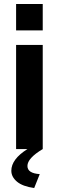

<svg xmlns="http://www.w3.org/2000/svg" viewBox="-20 -750 295 966"><path d="M152 196Q94 188 65.5 164Q37 140 37 109Q37 51 118 0H61V-524H195V0Q118 46 118 85Q118 122 180 126ZM61 -597V-730H195V-597Z"/></svg>

Font: PTCRaleway
Style: Bold
Weight: 700
Designer: Matt McInerney, Pablo Impallari, Rodrigo Fuenzalida
Foundry: Matt McInerney, Pablo Impallari, Rodrigo Fuenzalida
Version: Version 3.000g; ttfautohint (v1.5) -l 8 -r 28 -G 28 -x 14 -D